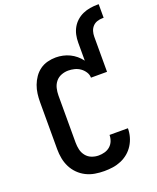

<svg xmlns="http://www.w3.org/2000/svg" viewBox="-172 -1059 957 1168"><g transform="rotate(-20 306.0 -475.0)"><path d="M298 8Q268 8 238 3Q208 -2 181 -15.5Q154 -29 132.5 -50.5Q111 -72 97.5 -99Q84 -126 78.5 -155.5Q73 -185 73 -215V-520Q73 -547 76.5 -574Q80 -601 89.5 -626.5Q99 -652 114.5 -674.5Q130 -697 152 -713Q174 -729 201 -736Q228 -743 255 -743Q278 -743 301 -738Q324 -733 344.5 -723Q365 -713 383 -698Q401 -683 415 -664V-781Q415 -806 420 -830Q425 -854 437 -875.5Q449 -897 467.5 -913.5Q486 -930 508.5 -940Q531 -950 555.5 -954Q580 -958 604 -958H612V-870H604Q587 -870 570 -864.5Q553 -859 541 -846Q529 -833 524 -816Q519 -799 519 -781V-554H415Q415 -574 403.5 -591.5Q392 -609 375.5 -620.5Q359 -632 339 -637Q319 -642 299 -642Q276 -642 254 -633.5Q232 -625 217.5 -607Q203 -589 197.5 -566Q192 -543 192 -520V-215Q192 -192 197 -169.5Q202 -147 216.5 -128.5Q231 -110 253 -101.5Q275 -93 298 -93Q318 -93 337.5 -98.5Q357 -104 372 -117Q387 -130 394.5 -149Q402 -168 402 -188H521Q521 -160 513.5 -133Q506 -106 491 -82Q476 -58 454.5 -40Q433 -22 407 -11Q381 0 353.5 4Q326 8 298 8Z"/></g></svg>

Font: Iosevka Aile
Style: Bold
Weight: 700
Designer: Belleve Invis
Foundry: Belleve Invis
Version: Version 28.0.1; ttfautohint (v1.8.4)